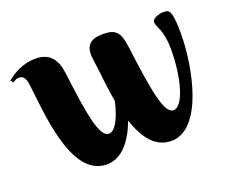

<svg xmlns="http://www.w3.org/2000/svg" viewBox="-107 -648 948 798"><g transform="rotate(-20 367.5 -249.5)"><path d="M656 -352C656 -227 624 -109 579 -109C538 -109 519 -222 494 -418C485 -490 466 -507 410 -507C346 -507 328 -476 338 -415C345 -372 350 -301 363 -229C347 -157 321 -109 294 -109C253 -109 234 -213 210 -409C205 -446 191 -507 113 -507C58 -507 14 -482 -16 -457L-6 -445C3 -452 10 -456 21 -456C42 -456 49 -441 53 -415C69 -302 80 8 243 8C310 8 357 -53 387 -133C413 -54 455 8 528 8C666 8 717 -250 717 -401C717 -436 715 -469 709 -488C704 -503 697 -507 678 -507C664 -507 628 -499 628 -480C628 -459 656 -438 656 -352Z"/></g></svg>

Font: Berkshire Swash
Style: Regular
Weight: 700
Designer: Astigmatic (AOETI)
Foundry: Astigmatic (AOETI)
Version: Version 1.000